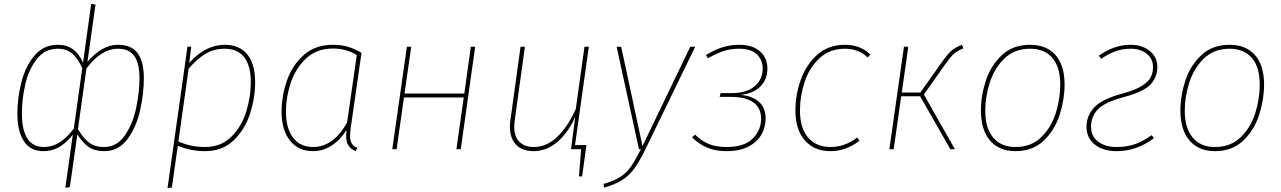

<svg xmlns="http://www.w3.org/2000/svg" viewBox="-20 -756 6494 973"><path d="M349 -73Q314 -30 278.5 -10Q243 10 199 10Q134 10 101 -40.5Q68 -91 68 -180Q68 -258 88 -338Q108 -418 154 -473.5Q200 -529 273 -529Q319 -529 349.5 -506.5Q380 -484 401 -439L442 -736L464 -733L423 -442Q496 -529 578 -529Q647 -529 678 -486Q709 -443 709 -360Q709 -282 690 -197Q671 -112 626 -51Q581 10 508 10Q460 10 429.5 -11Q399 -32 372 -75L334 192L311 196ZM354 -104 397 -411Q374 -461 345.5 -485Q317 -509 273 -509Q207 -509 166 -456Q125 -403 108 -328Q91 -253 91 -180Q91 -98 118.5 -54.5Q146 -11 202 -11Q245 -11 281.5 -34Q318 -57 354 -104ZM687 -360Q687 -434 661 -471.5Q635 -509 578 -509Q493 -509 418 -409L375 -102Q402 -55 432 -33Q462 -11 507 -11Q572 -11 612.5 -69.5Q653 -128 670 -209Q687 -290 687 -360Z M930 -519H949L939 -437Q1021 -529 1119 -529Q1194 -529 1233.5 -480Q1273 -431 1273 -339Q1273 -261 1247.5 -181Q1222 -101 1165 -45.5Q1108 10 1019 10Q948 10 881 -17L851 194L829 197ZM1251 -339Q1251 -423 1217.5 -466Q1184 -509 1119 -509Q1064 -509 1021.5 -483.5Q979 -458 936 -408L884 -39Q947 -11 1018 -11Q1101 -11 1153.5 -64Q1206 -117 1228.5 -192.5Q1251 -268 1251 -339Z M1812 -488 1758 -112Q1754 -80 1754 -68Q1754 -45 1762 -30Q1770 -15 1790 -7L1783 10Q1758 0 1746 -18.5Q1734 -37 1734 -68Q1734 -75 1736 -97Q1705 -47 1661 -18.5Q1617 10 1567 10Q1492 10 1449.5 -43.5Q1407 -97 1407 -190Q1407 -268 1433.5 -346Q1460 -424 1518.5 -476.5Q1577 -529 1667 -529Q1711 -529 1745 -518.5Q1779 -508 1812 -488ZM1429 -191Q1429 -106 1465 -58.5Q1501 -11 1567 -11Q1669 -11 1739 -135L1788 -477Q1735 -510 1667 -510Q1585 -510 1531.5 -460Q1478 -410 1453.5 -336.5Q1429 -263 1429 -191Z M2330 -262H2027L1990 0H1968L2042 -519H2064L2030 -282H2333L2366 -519H2388L2315 0H2293Z M2894 -21H2952L2930 138H2914L2925 0H2874L2895 -164Q2860 -84 2805 -37Q2750 10 2684 10Q2627 10 2595.5 -22.5Q2564 -55 2564 -115Q2564 -132 2567 -150L2618 -519H2640L2589 -150Q2586 -131 2586 -114Q2586 -63 2612.5 -37Q2639 -11 2686 -11Q2750 -11 2804 -62.5Q2858 -114 2898 -204L2942 -519H2964Z M3250 2Q3220 63 3194.5 98Q3169 133 3133.5 156Q3098 179 3041 195L3039 176Q3092 161 3123.5 140.5Q3155 120 3176.5 89.5Q3198 59 3228 0H3218L3105 -519H3128L3236 -16L3478 -519H3503Z M3869 -408Q3869 -354 3833.5 -318Q3798 -282 3733 -275Q3792 -270 3826 -240Q3860 -210 3860 -155Q3860 -113 3839.5 -75.5Q3819 -38 3774.5 -14Q3730 10 3662 10Q3603 10 3561 -9Q3519 -28 3487 -60L3502 -74Q3532 -44 3569.5 -27.5Q3607 -11 3661 -11Q3752 -11 3794.5 -53.5Q3837 -96 3837 -155Q3837 -209 3798 -237Q3759 -265 3684 -265H3627L3632 -284H3685Q3764 -284 3804.5 -319Q3845 -354 3845 -408Q3845 -454 3814.5 -481.5Q3784 -509 3727 -509Q3682 -509 3647 -497.5Q3612 -486 3568 -461L3557 -477Q3600 -503 3640 -516Q3680 -529 3727 -529Q3793 -529 3831 -496Q3869 -463 3869 -408Z M4391 -479 4377 -465Q4331 -509 4261 -509Q4185 -509 4133.5 -461.5Q4082 -414 4058 -342Q4034 -270 4034 -197Q4034 -106 4075.5 -58.5Q4117 -11 4189 -11Q4261 -11 4324 -59L4336 -43Q4268 10 4188 10Q4107 10 4059 -44Q4011 -98 4011 -197Q4011 -275 4038 -351.5Q4065 -428 4121.5 -478.5Q4178 -529 4262 -529Q4341 -529 4391 -479Z M4862 -511Q4830 -498 4813 -482.5Q4796 -467 4765 -423L4662 -277L4819 0H4796L4643 -268H4547L4509 0H4487L4561 -519H4583L4550 -287H4644L4751 -438Q4781 -481 4801 -498.5Q4821 -516 4855 -529Z M4951 -196Q4951 -271 4976 -347.5Q5001 -424 5057 -476.5Q5113 -529 5200 -529Q5283 -529 5329 -477Q5375 -425 5375 -327Q5375 -253 5350.5 -175.5Q5326 -98 5270 -44Q5214 10 5126 10Q5043 10 4997 -44Q4951 -98 4951 -196ZM5353 -327Q5353 -415 5313.5 -462Q5274 -509 5200 -509Q5120 -509 5069 -458.5Q5018 -408 4995.5 -336Q4973 -264 4973 -195Q4973 -107 5013 -59Q5053 -11 5126 -11Q5206 -11 5257 -61Q5308 -111 5330.5 -183.5Q5353 -256 5353 -327Z M5845 -417Q5845 -366 5811.5 -329Q5778 -292 5679 -265Q5577 -238 5543 -201Q5509 -164 5509 -114Q5509 -65 5545.5 -38Q5582 -11 5638 -11Q5691 -11 5733 -26Q5775 -41 5816 -71L5828 -56Q5741 10 5638 10Q5570 10 5528 -23.5Q5486 -57 5486 -114Q5486 -170 5526 -212.5Q5566 -255 5672 -283Q5735 -300 5768 -321.5Q5801 -343 5812 -365.5Q5823 -388 5823 -417Q5823 -458 5791.5 -483.5Q5760 -509 5710 -509Q5669 -509 5634 -496.5Q5599 -484 5560 -458L5549 -474Q5626 -529 5710 -529Q5769 -529 5807 -497.5Q5845 -466 5845 -417Z M5962 -196Q5962 -271 5987 -347.5Q6012 -424 6068 -476.5Q6124 -529 6211 -529Q6294 -529 6340 -477Q6386 -425 6386 -327Q6386 -253 6361.5 -175.5Q6337 -98 6281 -44Q6225 10 6137 10Q6054 10 6008 -44Q5962 -98 5962 -196ZM6364 -327Q6364 -415 6324.5 -462Q6285 -509 6211 -509Q6131 -509 6080 -458.5Q6029 -408 6006.5 -336Q5984 -264 5984 -195Q5984 -107 6024 -59Q6064 -11 6137 -11Q6217 -11 6268 -61Q6319 -111 6341.5 -183.5Q6364 -256 6364 -327Z"/></svg>

Font: FiraGO Thin
Style: Italic
Weight: 100
Italic angle: -8°
Designer: bBox Type GmbH
Foundry: bBox Type GmbH
Version: Version 1.001